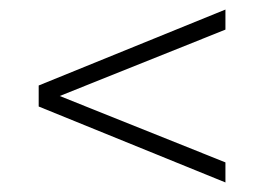

<svg xmlns="http://www.w3.org/2000/svg" viewBox="-20 -523 552 402"><path d="M452 -461 105 -322 452 -183V-141L61 -300V-344L452 -503Z"/></svg>

Font: Montserrat Ace
Style: Light
Weight: 300
Designer: Julieta Ulanovsky
Foundry: Julieta Ulanovsky
Version: Version 1